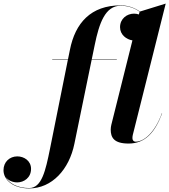

<svg xmlns="http://www.w3.org/2000/svg" viewBox="-212 -790 944 1070"><path d="M79 -460V-458H166.5L66.5 40C42 160.5 21 258 -49.5 258C-116 258 -163 231 -181.5 194.5C-167 217.5 -138.5 226.5 -116 226.5C-79 226.5 -39 201 -39 151C-39 106 -78 81.5 -115.5 81.5C-158.5 81.5 -192.5 112.5 -192.5 158.5C-192.5 213 -138 260 -49.5 260C78 260 173.5 154 202.5 11.5L299 -458H439V-460H299.5L316 -540C340.5 -660.5 374.5 -758 460 -758C503 -758 539.5 -744.5 566 -724.5L562 -709.5C553 -712.5 543.5 -714 535 -714C495.5 -714 457 -686 457 -638.5C457 -596 493 -570 526 -565L408.5 -95C406.5 -87.5 405 -75.5 405 -68C405 -24 422.5 10 504.5 10C596 10 651 -50.5 691.5 -158L690 -158.5C649.5 -47.5 588.5 -0.5 544.5 -0.5C532 -0.5 526 -9.5 526 -20C526 -25 526.5 -32 528 -38L711.5 -770L567.5 -725.5C540.5 -745.5 503.5 -760 460 -760C295 -760 207 -662.5 177.5 -511.5L167 -460Z"/></svg>

Font: Bodoni* 96pt
Style: Bold Italic
Weight: 700
Italic angle: -13°
Version: Version 2.3